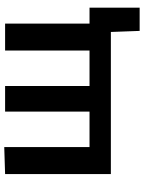

<svg xmlns="http://www.w3.org/2000/svg" viewBox="93 -635 678 904"><g transform="rotate(-90 432.0 -183.0)"><path d="M738.5 135.5 733.5 0H64.5V-498L191.5 -502V-100.5H358.5V-498H479V-100.5H646V-498H773V-100.5H848V135.5Z"/></g></svg>

Font: Commissioner SemiBold
Style: Regular
Weight: 600
Designer: Kostas Bartsokas
Foundry: Kostas Bartsokas
Version: Version 1.000; ttfautohint (v1.8.3)